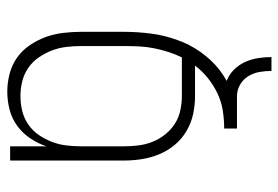

<svg xmlns="http://www.w3.org/2000/svg" viewBox="-142 -634 783 540"><g transform="rotate(90 250.0 -363.5)"><path d="M237 8Q212 8 187 1.5Q162 -5 141.5 -19.5Q121 -34 106.5 -55.5Q92 -77 83.5 -100.5Q75 -124 72 -149.5Q69 -175 69 -200V-320Q69 -358 74 -396.5Q79 -435 92 -470L97 -483V-484L100 -490Q101 -492 101.5 -493.5Q102 -495 103 -497L106 -503Q123 -536 148.5 -563.5Q174 -591 207 -609Q189 -616 175.5 -629.5Q162 -643 154 -660.5Q146 -678 143 -697Q140 -716 140 -735H179Q179 -718 182 -701Q185 -684 194 -669.5Q203 -655 218 -646.5Q233 -638 250 -638H341V-602Q315 -602 290 -598Q265 -594 242 -583Q219 -572 199 -556Q179 -540 164 -520H250Q276 -520 301 -514.5Q326 -509 348 -496Q370 -483 386.5 -463.5Q403 -444 413 -420Q423 -396 427 -371Q431 -346 431 -320V0H391V-102Q383 -78 368.5 -56.5Q354 -35 333.5 -20Q313 -5 288 1.5Q263 8 237 8ZM250 -29Q271 -29 291.5 -34Q312 -39 329.5 -51Q347 -63 359 -80.5Q371 -98 378.5 -117.5Q386 -137 388.5 -158Q391 -179 391 -200V-320Q391 -340 388.5 -360.5Q386 -381 378.5 -400Q371 -419 358 -435.5Q345 -452 328 -463Q311 -474 290.5 -478.5Q270 -483 250 -483H141Q132 -465 125.5 -444.5Q119 -424 115 -403.5Q111 -383 110 -362Q109 -341 109 -320V-200Q109 -179 111.5 -158Q114 -137 121.5 -117.5Q129 -98 141 -80.5Q153 -63 170.5 -51Q188 -39 208.5 -34Q229 -29 250 -29Z"/></g></svg>

Font: Iosevka Extralight
Style: Regular
Weight: 200
Monospace: yes
Designer: Belleve Invis
Foundry: Belleve Invis
Version: Version 32.0.1; ttfautohint (v1.8.4)